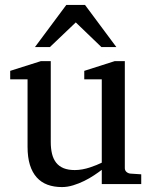

<svg xmlns="http://www.w3.org/2000/svg" viewBox="-20 -740 609 772"><path d="M389.2 0V-57.1Q376.5 -47.4 358.2 -35.2Q339.8 -22.9 318.6 -12.5Q297.4 -2 274.2 5.1Q251 12.2 229 12.2Q196.8 12.2 171.1 2.7Q145.5 -6.8 127.7 -26.6Q109.9 -46.4 100.3 -76.9Q90.8 -107.4 90.8 -149.9V-420.9H21V-455.1L144 -494.1H184.1V-168.9Q184.1 -142.6 189.2 -121.6Q194.3 -100.6 205.8 -85.9Q217.3 -71.3 235.8 -63.7Q254.4 -56.2 280.8 -56.2Q295.9 -56.2 311.5 -59.1Q327.1 -62 341.3 -66.7Q355.5 -71.3 367.9 -76.4Q380.4 -81.5 389.2 -85.9V-420.9H318.8V-455.1L440.9 -494.1H481.9V-64Q481.9 -54.7 488.5 -48.8Q495.1 -43 503.9 -42L547.9 -39.1V0ZM387.7 -550.8 284.7 -649.9 180.7 -550.8H120.6L246.6 -720.2H321.8L447.8 -550.8Z"/></svg>

Font: BabelStone Ogham
Style: Italic
Weight: 400
Italic angle: -30°
Designer: Andrew West
Foundry: BabelStone
Version: Version 2.02 March 14, 2022